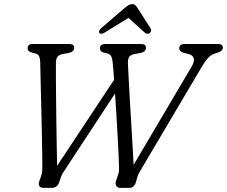

<svg xmlns="http://www.w3.org/2000/svg" viewBox="-20 -914 1104 934"><path d="M852 -679Q852 -700 878.5 -700H1040.5Q1064 -700 1064 -682Q1064 -666 1039 -658L1022 -652.5Q1005.5 -647 991 -630.8Q976.5 -614.5 956.5 -580.5L670 -96Q663.5 -84.5 657.2 -74Q651 -63.5 647.5 -51L641.5 -29Q633.5 0 609 0H565.5Q551.5 0 545.5 -10Q539.5 -20 545 -36.5L553.5 -61Q558 -73.5 558.8 -82.8Q559.5 -92 559 -104Q558.5 -124 556.8 -163Q555 -202 552.2 -252Q549.5 -302 546.2 -355.8Q543 -409.5 539.5 -459L302.5 -98Q292 -82 285.5 -71.5Q279 -61 275 -48.5L269 -30.5Q259.5 0 231.5 0H194.5Q159.5 0 172 -35L179.5 -56Q184 -68 185 -78.8Q186 -89.5 186 -106.5Q186 -121 185.5 -158Q185 -195 184 -245Q183 -295 181.8 -350Q180.5 -405 179.2 -457.2Q178 -509.5 177 -550.5Q176 -591.5 175.5 -613Q175 -630.5 169.8 -641Q164.5 -651.5 151 -654L140.5 -656.5Q114.5 -662.5 114.5 -678.5Q114.5 -700 139 -700H318Q341 -700 341 -681Q341 -662.5 313.5 -656L285 -651Q268 -647.5 260.2 -638.5Q252.5 -629.5 252 -606.5Q252 -583.5 252 -538.2Q252 -493 252.8 -435.8Q253.5 -378.5 254.2 -317.8Q255 -257 256 -202Q257 -147 258 -107.5L535 -526Q533.5 -550.5 531.8 -570.8Q530 -591 528.5 -605Q526.5 -629.5 520.5 -640.8Q514.5 -652 500.5 -654.5L483.5 -658.5Q466 -663 466 -678.5Q466 -700 494.5 -700H667.5Q690 -700 690 -681.5Q690 -671.5 683.5 -665.8Q677 -660 669 -657.5L631.5 -650.5Q613 -646 607 -635Q601 -624 602.5 -600Q603.5 -579 605.8 -535.5Q608 -492 611.2 -436Q614.5 -380 618 -320.2Q621.5 -260.5 624.8 -206Q628 -151.5 630 -112L912.5 -590.5Q925.5 -612 923 -627.5Q920.5 -643 903 -649.5L872.5 -657.5Q852 -663.5 852 -679ZM489 -755.5Q471.5 -745.5 464 -752.5Q460.5 -756 462 -762.5Q463.5 -769 471 -776L585.5 -874.5Q596.5 -883.5 605 -888.8Q613.5 -894 623.5 -894Q633 -894 638.2 -888.8Q643.5 -883.5 649.5 -874.5L712.5 -776Q716.5 -769 714.5 -762.5Q712.5 -756 707.5 -752.5Q696.5 -745.5 684 -755.5L605 -827Z"/></svg>

Font: Fraunces 9pt SuperSoft Light
Style: Italic
Weight: 300
Italic angle: -16°
Version: Version 1.000;[b76b70a41]